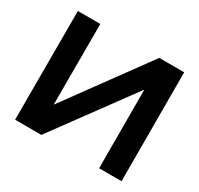

<svg xmlns="http://www.w3.org/2000/svg" viewBox="-141 -835 1048 1009"><g transform="rotate(30 383.0 -330.0)"><path d="M60 -660H196.3L196 -170L553.7 -660.3H705L706 0H570L569 -476.7L219.3 0L60 -0.3Z"/></g></svg>

Font: Nata Sans
Style: Regular
Weight: 400
Designer: Daniel Uzquiano Cruz
Version: Version 1.001